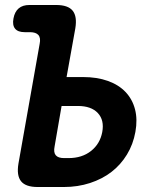

<svg xmlns="http://www.w3.org/2000/svg" viewBox="-20 -750 640 770"><path d="M247 -441H313Q369 -441 412.5 -425.5Q456 -410 483.5 -381Q511 -352 521.5 -311.5Q532 -271 523 -221Q514 -171 489 -130Q464 -89 427 -60.5Q390 -32 341 -16Q292 0 236 0H131Q83 0 64.5 -23Q46 -46 54 -94L139 -574Q144 -598 134 -609.5Q124 -621 100 -621H79Q52 -621 40.5 -635Q29 -649 34 -676Q39 -703 55 -716.5Q71 -730 98 -730H205Q253 -730 271.5 -707Q290 -684 282 -636ZM199 -163Q194 -139 203.5 -127.5Q213 -116 237 -116H255Q309 -116 345 -144.5Q381 -173 390 -220Q399 -268 372.5 -296.5Q346 -325 292 -325H227Z"/></svg>

Font: Maple Mono
Style: Bold Italic
Weight: 700
Italic angle: -10°
Monospace: yes
Designer: subframe7536
Version: Version 7.000